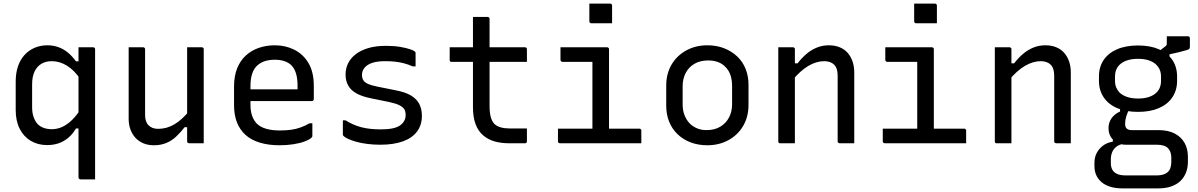

<svg xmlns="http://www.w3.org/2000/svg" viewBox="-20 -794 6640 1064"><path d="M415 -532Q436 -532 455.5 -532Q475 -532 496 -532Q500 -532 502 -530.5Q504 -529 505.5 -527Q507 -525 507 -521Q507 -446 507 -368.5Q507 -291 507 -214Q507 -137 507 -63Q507 11 507 80Q507 114 507 144.5Q507 175 507 200Q486 200 466.5 200Q447 200 426 200Q423 200 420.5 198.5Q418 197 416.5 194.5Q415 192 415 189Q415 112 415 34Q415 -44 415 -121.5Q415 -199 415 -276.5Q415 -354 415 -432Q415 -448 415 -464.5Q415 -481 415 -498Q415 -515 415 -532ZM429 -82H401Q383 -51 358.5 -30.5Q334 -10 305 0Q276 10 241 10Q190 10 150.5 -13.5Q111 -37 89 -80.5Q67 -124 67 -185V-342Q67 -389 79.5 -426Q92 -463 115.5 -489Q139 -515 171.5 -529Q204 -543 243 -543Q276 -543 304.5 -532.5Q333 -522 357 -502Q381 -482 401 -454H429V-350Q393 -404 352 -429.5Q311 -455 267 -455Q234 -455 209.5 -440.5Q185 -426 171.5 -397.5Q158 -369 158 -327V-200Q158 -168 166.5 -144.5Q175 -121 189 -106Q203 -92 223 -85Q243 -78 267 -78Q297 -78 324.5 -90.5Q352 -103 378 -128Q404 -153 429 -192Z M773 -532Q777 -532 779 -530.5Q781 -529 782.5 -527Q784 -525 784 -521Q784 -476 784 -429.5Q784 -383 784 -336.5Q784 -290 784 -245Q784 -200 784 -157Q784 -119 803.5 -99.5Q823 -80 856 -80Q880 -80 902 -86Q924 -92 945.5 -104.5Q967 -117 988.5 -136.5Q1010 -156 1032 -183V-89H1003Q980 -59 955 -36Q930 -13 900 -1Q870 11 833 11Q800 11 774 0Q748 -11 730 -31Q712 -51 702.5 -77.5Q693 -104 693 -136Q693 -181 693 -225.5Q693 -270 693 -315.5Q693 -361 693 -405Q693 -437 693 -468.5Q693 -500 693 -532Q713 -532 733 -532Q753 -532 773 -532ZM1098 -532Q1102 -532 1104 -530.5Q1106 -529 1107.5 -527Q1109 -525 1109 -521Q1109 -451 1109 -380.5Q1109 -310 1109 -239.5Q1109 -169 1109 -99Q1109 -78 1109 -59.5Q1109 -41 1109 -25.5Q1109 -10 1109 0Q1095 0 1081.5 0Q1068 0 1054.5 0Q1041 0 1028 0Q1025 0 1022.5 -1.5Q1020 -3 1018.5 -5Q1017 -7 1017 -11Q1017 -98 1017 -185Q1017 -272 1017 -359Q1017 -446 1017 -532Q1032 -532 1045 -532Q1058 -532 1071.5 -532Q1085 -532 1098 -532Z M1503 -543Q1562 -543 1611 -518.5Q1660 -494 1689.5 -444.5Q1719 -395 1719 -318V-245Q1719 -242 1717.5 -239.5Q1716 -237 1714 -235.5Q1712 -234 1708 -234H1449Q1432 -234 1415 -234Q1398 -234 1382 -234H1352L1339 -299H1629Q1629 -304 1629 -309Q1629 -314 1629 -319Q1629 -358 1620.5 -386.5Q1612 -415 1594 -433Q1578 -448 1555 -455.5Q1532 -463 1503 -463Q1438 -463 1403 -428.5Q1368 -394 1368 -316V-211Q1368 -189 1372 -170.5Q1376 -152 1383.5 -137Q1391 -122 1402 -110Q1422 -90 1454.5 -80.5Q1487 -71 1530 -71Q1566 -71 1594 -75Q1622 -79 1646.5 -88Q1671 -97 1696 -111H1711Q1711 -93 1711 -75Q1711 -57 1711 -40Q1711 -38 1710 -36Q1709 -34 1707 -32Q1695 -20 1668 -10Q1641 0 1605 5.5Q1569 11 1529 11Q1468 11 1420 -3.5Q1372 -18 1340.5 -46.5Q1309 -75 1293 -116Q1277 -157 1277 -211V-315Q1277 -373 1294.5 -416Q1312 -459 1343 -487Q1374 -515 1415 -529Q1456 -543 1503 -543Z M2091 -77Q2166 -77 2197 -99Q2228 -121 2228 -157Q2228 -176 2220.5 -188.5Q2213 -201 2193 -211Q2173 -221 2135 -229L2037 -249Q1987 -259 1956 -276Q1925 -293 1910 -319.5Q1895 -346 1895 -381Q1895 -415 1909.5 -444Q1924 -473 1952.5 -494.5Q1981 -516 2022.5 -528Q2064 -540 2119 -540Q2164 -540 2198.5 -534Q2233 -528 2254.5 -520.5Q2276 -513 2280 -507Q2282 -506 2282.5 -504.5Q2283 -503 2283 -502Q2283 -501 2283 -499Q2283 -480 2283 -462Q2283 -444 2283 -426H2268Q2242 -437 2219.5 -443Q2197 -449 2172 -452Q2147 -455 2114 -455Q2072 -455 2044 -446Q2016 -437 2001 -419.5Q1986 -402 1986 -379Q1986 -362 1993 -350Q2000 -338 2018.5 -329.5Q2037 -321 2071 -314L2171 -294Q2225 -284 2257 -265Q2289 -246 2303.5 -218Q2318 -190 2318 -152Q2318 -101 2291 -65Q2264 -29 2212.5 -10.5Q2161 8 2088 8Q2049 8 2014.5 3.5Q1980 -1 1953.5 -8.5Q1927 -16 1909 -24.5Q1891 -33 1883 -41Q1882 -43 1881 -44.5Q1880 -46 1880 -48Q1880 -68 1880 -88Q1880 -108 1880 -127H1895Q1916 -114 1937.5 -104.5Q1959 -95 1982 -89Q2005 -83 2032 -80Q2059 -77 2091 -77Z M2472 -532H2889Q2894 -532 2897 -529Q2900 -526 2900 -521Q2900 -509 2900 -497.5Q2900 -486 2900 -475Q2900 -464 2900 -451H2483Q2480 -451 2478 -451.5Q2476 -452 2474.5 -453.5Q2473 -455 2472.5 -457Q2472 -459 2472 -462Q2472 -475 2472 -486Q2472 -497 2472 -508.5Q2472 -520 2472 -532ZM2900 -82Q2900 -65 2900 -47Q2900 -29 2900 -11Q2900 -6 2897.5 -3Q2895 0 2889 0Q2886 0 2876 0Q2866 0 2852.5 0Q2839 0 2826 0Q2813 0 2802 0Q2758 0 2722 -10Q2686 -20 2658.5 -43Q2631 -66 2616 -104.5Q2601 -143 2601 -201Q2601 -251 2601 -301Q2601 -351 2601 -400.5Q2601 -450 2601 -500Q2601 -550 2601 -600Q2601 -625 2601 -650Q2601 -675 2601 -700Q2622 -700 2642 -700Q2662 -700 2682 -700Q2686 -700 2688 -698.5Q2690 -697 2691.5 -695Q2693 -693 2693 -689Q2693 -629 2693 -569Q2693 -509 2693 -448.5Q2693 -388 2693 -327.5Q2693 -267 2693 -207Q2693 -170 2699.5 -146Q2706 -122 2720 -107Q2734 -94 2755.5 -88Q2777 -82 2808 -82Q2821 -82 2834 -82Q2847 -82 2860 -82Q2873 -82 2886 -82Z M3263 -56V-96Q3263 -117 3263 -138.5Q3263 -160 3263 -181Q3263 -208 3263 -235Q3263 -262 3263 -289Q3263 -316 3263 -343Q3263 -370 3263 -397Q3263 -424 3263 -451H3248Q3223 -451 3198 -451Q3173 -451 3148 -451Q3123 -451 3097 -451Q3094 -451 3091.5 -452.5Q3089 -454 3087.5 -456.5Q3086 -459 3086 -462Q3086 -480 3086 -497Q3086 -514 3086 -532Q3129 -532 3172 -532Q3215 -532 3258 -532Q3301 -532 3344 -532Q3348 -532 3350 -530.5Q3352 -529 3353.5 -527Q3355 -525 3355 -521Q3355 -473 3355 -425.5Q3355 -378 3355 -331Q3355 -284 3355 -237.5Q3355 -191 3355 -145.5Q3355 -100 3355 -56ZM3072 -81H3523Q3527 -81 3529 -79.5Q3531 -78 3532.5 -76Q3534 -74 3534 -70Q3534 -58 3534 -46.5Q3534 -35 3534 -23.5Q3534 -12 3534 0H3083Q3080 0 3077.5 -1.5Q3075 -3 3073.5 -5Q3072 -7 3072 -11Q3072 -23 3072 -34.5Q3072 -46 3072 -57.5Q3072 -69 3072 -81ZM3246 -774Q3260 -774 3274.5 -774Q3289 -774 3303.5 -774Q3318 -774 3332.5 -774Q3347 -774 3361 -774Q3366 -774 3369 -771Q3372 -768 3372 -763V-665Q3358 -665 3343.5 -665Q3329 -665 3314.5 -665Q3300 -665 3285.5 -665Q3271 -665 3257 -665Q3252 -665 3249 -668Q3246 -671 3246 -676Z M3900 -543Q3951 -543 3993 -526.5Q4035 -510 4065.5 -481Q4096 -452 4112 -412Q4128 -372 4128 -324V-213Q4128 -147 4098.5 -96.5Q4069 -46 4017 -17.5Q3965 11 3900 11Q3849 11 3807 -5Q3765 -21 3734.5 -50.5Q3704 -80 3688 -120Q3672 -160 3672 -208V-319Q3672 -386 3701.5 -436Q3731 -486 3783 -514.5Q3835 -543 3900 -543ZM3905 -459Q3859 -459 3827.5 -440Q3796 -421 3779.5 -389Q3763 -357 3763 -316V-215Q3763 -182 3773.5 -155.5Q3784 -129 3802 -110Q3819 -93 3842.5 -83Q3866 -73 3895 -73Q3941 -73 3972.5 -92.5Q4004 -112 4020.5 -144Q4037 -176 4037 -216V-317Q4037 -352 4027.5 -379Q4018 -406 3999 -424Q3983 -441 3959 -450Q3935 -459 3905 -459Z M4714 0Q4692 0 4673.5 0Q4655 0 4633 0Q4630 0 4627.5 -1.5Q4625 -3 4623.5 -5Q4622 -7 4622 -11Q4622 -72 4622 -132.5Q4622 -193 4622 -253.5Q4622 -314 4622 -375Q4622 -416 4602.5 -435.5Q4583 -455 4547 -455Q4526 -455 4504 -448.5Q4482 -442 4460 -429Q4438 -416 4415.5 -396Q4393 -376 4370 -348V-443H4400Q4423 -473 4449.5 -495.5Q4476 -518 4507 -530.5Q4538 -543 4573 -543Q4607 -543 4633.5 -532Q4660 -521 4677.5 -501Q4695 -481 4704.5 -453.5Q4714 -426 4714 -393Q4714 -345 4714 -297Q4714 -249 4714 -200.5Q4714 -152 4714 -103Q4714 -77 4714 -51.5Q4714 -26 4714 0ZM4385 0Q4371 0 4358 0Q4345 0 4332 0Q4319 0 4304 0Q4301 0 4299 -0.5Q4297 -1 4295.5 -2.5Q4294 -4 4293.5 -6Q4293 -8 4293 -11Q4293 -64 4293 -117Q4293 -170 4293 -222Q4293 -274 4293 -327Q4293 -380 4293 -433Q4293 -465 4293 -490.5Q4293 -516 4293 -532Q4309 -532 4322.5 -532Q4336 -532 4348.5 -532Q4361 -532 4374 -532Q4378 -532 4380 -530.5Q4382 -529 4383.5 -527Q4385 -525 4385 -521Q4385 -435 4385 -348Q4385 -261 4385 -174Q4385 -87 4385 0Z M5063 -56V-96Q5063 -117 5063 -138.5Q5063 -160 5063 -181Q5063 -208 5063 -235Q5063 -262 5063 -289Q5063 -316 5063 -343Q5063 -370 5063 -397Q5063 -424 5063 -451H5048Q5023 -451 4998 -451Q4973 -451 4948 -451Q4923 -451 4897 -451Q4894 -451 4891.5 -452.5Q4889 -454 4887.5 -456.5Q4886 -459 4886 -462Q4886 -480 4886 -497Q4886 -514 4886 -532Q4929 -532 4972 -532Q5015 -532 5058 -532Q5101 -532 5144 -532Q5148 -532 5150 -530.5Q5152 -529 5153.5 -527Q5155 -525 5155 -521Q5155 -473 5155 -425.5Q5155 -378 5155 -331Q5155 -284 5155 -237.5Q5155 -191 5155 -145.5Q5155 -100 5155 -56ZM4872 -81H5323Q5327 -81 5329 -79.5Q5331 -78 5332.5 -76Q5334 -74 5334 -70Q5334 -58 5334 -46.5Q5334 -35 5334 -23.5Q5334 -12 5334 0H4883Q4880 0 4877.5 -1.5Q4875 -3 4873.5 -5Q4872 -7 4872 -11Q4872 -23 4872 -34.5Q4872 -46 4872 -57.5Q4872 -69 4872 -81ZM5046 -774Q5060 -774 5074.5 -774Q5089 -774 5103.5 -774Q5118 -774 5132.5 -774Q5147 -774 5161 -774Q5166 -774 5169 -771Q5172 -768 5172 -763V-665Q5158 -665 5143.5 -665Q5129 -665 5114.5 -665Q5100 -665 5085.5 -665Q5071 -665 5057 -665Q5052 -665 5049 -668Q5046 -671 5046 -676Z M5914 0Q5892 0 5873.5 0Q5855 0 5833 0Q5830 0 5827.5 -1.5Q5825 -3 5823.5 -5Q5822 -7 5822 -11Q5822 -72 5822 -132.5Q5822 -193 5822 -253.5Q5822 -314 5822 -375Q5822 -416 5802.5 -435.5Q5783 -455 5747 -455Q5726 -455 5704 -448.5Q5682 -442 5660 -429Q5638 -416 5615.5 -396Q5593 -376 5570 -348V-443H5600Q5623 -473 5649.5 -495.5Q5676 -518 5707 -530.5Q5738 -543 5773 -543Q5807 -543 5833.5 -532Q5860 -521 5877.5 -501Q5895 -481 5904.5 -453.5Q5914 -426 5914 -393Q5914 -345 5914 -297Q5914 -249 5914 -200.5Q5914 -152 5914 -103Q5914 -77 5914 -51.5Q5914 -26 5914 0ZM5585 0Q5571 0 5558 0Q5545 0 5532 0Q5519 0 5504 0Q5501 0 5499 -0.5Q5497 -1 5495.5 -2.5Q5494 -4 5493.5 -6Q5493 -8 5493 -11Q5493 -64 5493 -117Q5493 -170 5493 -222Q5493 -274 5493 -327Q5493 -380 5493 -433Q5493 -465 5493 -490.5Q5493 -516 5493 -532Q5509 -532 5522.5 -532Q5536 -532 5548.5 -532Q5561 -532 5574 -532Q5578 -532 5580 -530.5Q5582 -529 5583.5 -527Q5585 -525 5585 -521Q5585 -435 5585 -348Q5585 -261 5585 -174Q5585 -87 5585 0Z M6391 -501 6439 -538Q6444 -542 6445 -545.5Q6446 -549 6446 -555Q6446 -576 6446 -582Q6446 -588 6446 -593Q6470 -593 6504.5 -593Q6539 -593 6563 -593Q6568 -593 6571 -590Q6574 -587 6574 -582V-536Q6574 -527 6570.5 -523Q6567 -519 6553.5 -515.5Q6540 -512 6510 -504L6461 -493V-463ZM6287 -542Q6354 -542 6402.5 -521Q6451 -500 6477 -461.5Q6503 -423 6503 -370V-346Q6503 -294 6477 -255Q6451 -216 6402.5 -195Q6354 -174 6287 -174Q6219 -174 6170.5 -195Q6122 -216 6096 -255Q6070 -294 6070 -346V-370Q6070 -423 6096 -461.5Q6122 -500 6170.5 -521Q6219 -542 6287 -542ZM6287 -468Q6227 -468 6193 -442.5Q6159 -417 6159 -370V-346Q6159 -326 6165.5 -310Q6172 -294 6184 -281Q6201 -265 6227 -256.5Q6253 -248 6287 -248Q6346 -248 6380 -273.5Q6414 -299 6414 -346V-370Q6414 -390 6407.5 -406Q6401 -422 6388 -435Q6372 -451 6346.5 -459.5Q6321 -468 6287 -468ZM6187 -207 6241 -195Q6228 -170 6221.5 -149.5Q6215 -129 6215 -108Q6215 -89 6224.5 -81Q6234 -73 6251 -73H6398Q6454 -73 6490 -54Q6526 -35 6544.5 -2Q6563 31 6563 75V104Q6563 135 6552.5 162Q6542 189 6522 208.5Q6502 228 6471 239Q6440 250 6398 250H6201Q6162 250 6133 241Q6104 232 6084.5 215.5Q6065 199 6055 176.5Q6045 154 6045 126V109Q6045 78 6057.5 54Q6070 30 6092.5 13Q6115 -4 6147 -9V-39L6212 2Q6183 6 6166.5 19Q6150 32 6143 50Q6136 68 6136 88V112Q6136 131 6144 146Q6152 161 6170 169.5Q6188 178 6217 178H6390Q6405 178 6417 175.5Q6429 173 6438 168.5Q6447 164 6453 158Q6463 148 6467 133.5Q6471 119 6471 103V80Q6471 47 6453 27.5Q6435 8 6390 8H6218Q6193 8 6171 -3Q6149 -14 6136 -35Q6123 -56 6123 -84Q6123 -115 6140 -139Q6157 -163 6187 -176Z"/></svg>

Font: Rec Mono Linear
Style: Regular
Weight: 400
Monospace: yes
Version: Version 1.085; ttfautohint (v1.8.4.7-5d5b)